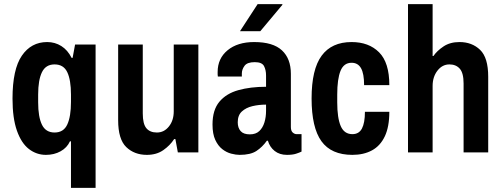

<svg xmlns="http://www.w3.org/2000/svg" viewBox="-20 -743 2455 936"><path d="M326 173V-54H321Q307 -23 275.5 -5.5Q244 12 204 12Q158 12 121 -16.5Q84 -45 62.5 -106Q41 -167 41 -262Q41 -405 86.5 -471.5Q132 -538 210 -538Q248 -538 279 -518.5Q310 -499 329 -461H334L346 -526H446V173ZM246 -97Q290 -97 308 -136Q326 -175 326 -246V-282Q326 -353 308 -391Q290 -429 246 -429Q203 -429 184.5 -391Q166 -353 166 -282V-244Q166 -173 184.5 -135Q203 -97 246 -97Z M696 12Q635 12 595.5 -26Q556 -64 556 -157V-526H676V-190Q676 -139 693.5 -118Q711 -97 745 -97Q780 -97 803.5 -126.5Q827 -156 827 -200V-526H947V0H847L835 -65H829Q809 -34 776 -11Q743 12 696 12Z M1148 12Q1130 12 1107 6Q1084 0 1063.5 -16Q1043 -32 1029.5 -61Q1016 -90 1016 -136Q1016 -207 1049.5 -247Q1083 -287 1142 -303.5Q1201 -320 1277 -320V-375Q1277 -402 1267 -421Q1257 -440 1222 -440Q1185 -440 1172 -422Q1159 -404 1159 -385V-370H1042Q1041 -375 1041 -380Q1041 -385 1041 -392Q1041 -458 1089.5 -498Q1138 -538 1219 -538Q1311 -538 1354.5 -497.5Q1398 -457 1398 -383V-124Q1398 -105 1407 -97Q1416 -89 1426 -89H1450V-4Q1440 1 1423 6.5Q1406 12 1379 12Q1343 12 1319 -7Q1295 -26 1286 -57H1281Q1259 -26 1230 -7Q1201 12 1148 12ZM1198 -88Q1227 -88 1244 -104Q1261 -120 1269 -146Q1277 -172 1277 -203V-233Q1242 -233 1210.5 -225.5Q1179 -218 1159 -199.5Q1139 -181 1139 -147Q1139 -120 1153 -104Q1167 -88 1198 -88ZM1150 -591 1236 -723H1356L1357 -720L1249 -591Z M1698 12Q1595 12 1547 -54.5Q1499 -121 1499 -263Q1499 -405 1548 -471.5Q1597 -538 1694 -538Q1778 -538 1828 -488Q1878 -438 1878 -328H1755Q1755 -384 1740 -410.5Q1725 -437 1694 -437Q1656 -437 1640 -397.5Q1624 -358 1624 -282V-244Q1624 -168 1641 -128.5Q1658 -89 1698 -89Q1730 -89 1744.5 -116.5Q1759 -144 1759 -198H1878Q1878 -125 1856 -78.5Q1834 -32 1793.5 -10Q1753 12 1698 12Z M1969 0V-723H2089V-470H2093Q2110 -495 2142 -516.5Q2174 -538 2220 -538Q2281 -538 2320.5 -500Q2360 -462 2360 -369V0H2240V-336Q2240 -387 2221.5 -408Q2203 -429 2171 -429Q2136 -429 2112.5 -398.5Q2089 -368 2089 -324V0Z"/></svg>

Font: Archivo Narrow
Style: Bold
Weight: 700
Designer: Hector Gatti
Foundry: Omnibus-Type
Version: Version 3.002